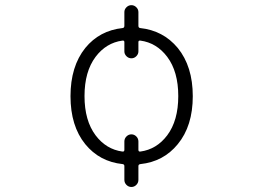

<svg xmlns="http://www.w3.org/2000/svg" viewBox="-20 -665 1040 762"><path d="M465.8 -63.5Q473.6 -62.5 473.6 -70.3V-103.5Q473.6 -115.2 481.9 -123.5Q490.2 -131.8 501.5 -131.8Q512.7 -131.8 521 -123.5Q529.3 -115.2 529.3 -103.5V-70.3Q529.3 -62.5 537.1 -63.5Q601.6 -72.3 643.6 -127.9Q687.5 -186.5 687.5 -283.7Q687.5 -380.9 643.6 -439.5Q601.6 -495.1 537.1 -503.9Q529.3 -504.9 529.3 -498V-460.9Q529.3 -450.2 521 -441.9Q512.7 -433.6 501.5 -433.6Q490.2 -433.6 481.9 -441.9Q473.6 -450.2 473.6 -460.9V-498Q473.6 -504.9 465.8 -503.9Q401.4 -495.1 359.4 -439.5Q315.4 -380.9 315.4 -283.7Q315.4 -186.5 359.4 -127.9Q401.4 -72.3 465.8 -63.5ZM529.3 -562.5Q529.3 -554.7 536.1 -553.7Q627.9 -543.9 685.5 -474.6Q745.1 -401.4 745.1 -283.2Q745.1 -165 685.5 -92.8Q628.9 -23.4 537.1 -13.7Q529.3 -12.7 529.3 -5.9V48.8Q529.3 60.5 521 68.8Q512.7 77.1 501.5 77.1Q490.2 77.1 481.9 68.8Q473.6 60.5 473.6 48.8V-5.9Q473.6 -12.7 466.8 -13.7Q375 -23.4 318.4 -92.8Q259.8 -165 259.8 -283.2Q259.8 -401.4 318.4 -474.6Q375 -543.9 466.8 -553.7Q473.6 -554.7 473.6 -562.5V-617.2Q473.6 -627.9 481.9 -636.2Q490.2 -644.5 501.5 -644.5Q512.7 -644.5 521 -636.2Q529.3 -627.9 529.3 -617.2Z"/></svg>

Font: Rounded Mgen+ 1mn light
Style: Regular
Weight: 200
Designer: [Source Han Sans]
Ryoko NISHIZUKA  (kana & ideographs); Paul D. Hunt (Latin, Greek & Cyrillic); Wenlong ZHANG  (bopomofo
Version: Version 1.059.20150602